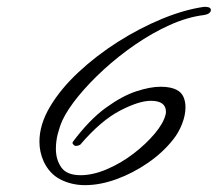

<svg xmlns="http://www.w3.org/2000/svg" viewBox="-20 -498 635 560"><path d="M228 42Q189 42 156.5 25.5Q124 9 107 -28Q95 -55 95 -85Q95 -135 126 -187Q157 -239 209 -287.5Q261 -336 324 -376Q387 -416 452.5 -443Q518 -470 575 -478H579Q584 -478 589 -476.5Q594 -475 595 -470V-468Q595 -464 590.5 -460Q586 -456 574 -454Q526 -448 475 -425Q424 -402 374.5 -368Q325 -334 282.5 -295Q240 -256 208.5 -217.5Q177 -179 162 -147Q154 -129 148.5 -107.5Q143 -86 143 -64Q143 -32 159 -9.5Q175 13 215 13Q251 13 292 -4.5Q333 -22 369.5 -50Q406 -78 431.5 -108.5Q457 -139 463 -164Q464 -167 464 -172Q464 -204 420 -204Q385 -204 329.5 -175Q274 -146 214 -76Q205 -71 198 -73Q196 -74 193 -77.5Q190 -81 193 -85Q241 -149 288.5 -183.5Q336 -218 377 -231.5Q418 -245 448 -245Q464 -245 476 -242.5Q488 -240 495 -236Q509 -229 515 -215.5Q521 -202 521 -185Q521 -162 511 -136.5Q501 -111 485 -91Q455 -53 411.5 -23Q368 7 320 24.5Q272 42 228 42Z"/></svg>

Font: WindSong Medium
Style: Regular
Weight: 500
Designer: Robert E. Leuschke
Foundry: Robert E. Leuschke
Version: Version 1.010; ttfautohint (v1.8.3)